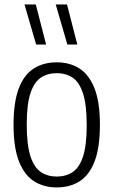

<svg xmlns="http://www.w3.org/2000/svg" viewBox="-20 -828 507 858"><path d="M233.5 9.5Q175 9.5 131.8 -18.2Q88.5 -46 64.5 -107.5Q40.5 -169 40.5 -270Q40.5 -371.5 64 -433Q87.5 -494.5 131 -522Q174.5 -549.5 233.5 -549.5Q292 -549.5 335.2 -521.8Q378.5 -494 402.5 -432.8Q426.5 -371.5 426.5 -270.5Q426.5 -169 403 -107.5Q379.5 -46 336.2 -18.2Q293 9.5 233.5 9.5ZM233.5 -39Q274.5 -39 304.8 -59.2Q335 -79.5 351.2 -129.2Q367.5 -179 367.5 -268.5Q367.5 -359.5 351 -410.2Q334.5 -461 304.5 -481Q274.5 -501 233.5 -501Q192.5 -501 162.5 -481Q132.5 -461 116 -411.2Q99.5 -361.5 99.5 -272Q99.5 -181 115.8 -130.5Q132 -80 162.2 -59.5Q192.5 -39 233.5 -39ZM281 -629 229 -808H279.5L325.5 -629ZM141.5 -629 89.5 -808H140L186 -629Z"/></svg>

Font: Encode Sans Condensed Condensed Light
Style: Regular
Weight: 300
Width: 3
Designer: Multiple Designers
Foundry: Impallari Type
Version: Version 3.000; ttfautohint (v1.8.3) -l 8 -r 50 -G 200 -x 14 